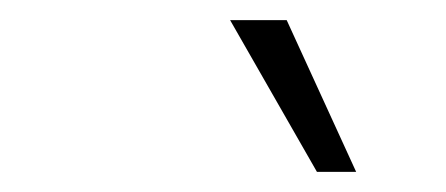

<svg xmlns="http://www.w3.org/2000/svg" viewBox="-20 -781 439 189"><path d="M292 -611.8 206.5 -761.2H262.2L330.6 -611.8Z"/></svg>

Font: Inter Display Extra Light
Style: Italic
Weight: 200
Italic angle: -9.39999°
Designer: Rasmus Andersson
Foundry: rsms
Version: Version 4.000;git-4fc901f